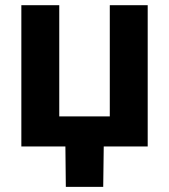

<svg xmlns="http://www.w3.org/2000/svg" viewBox="-20 -566 653 742"><path d="M62.5 0V-545.9H209V-116.2H404.3V-545.9H550.8V0ZM234.4 156.2 232.4 -31.2H381.3L378.9 156.2Z"/></svg>

Font: Inter
Style: Bold
Weight: 700
Designer: Rasmus Andersson
Foundry: rsms
Version: Version 4.001;git-9221beed3